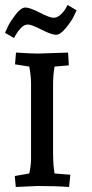

<svg xmlns="http://www.w3.org/2000/svg" viewBox="-37 -743 368 767"><path d="M175 -405V-133Q175 -83 181 -50L244 -45L239 4Q184 0 113 0L26 4L22 -40L80 -50Q87 -82 87 -110V-410Q87 -438 80 -477L23 -486L27 -533Q91 -529 114 -529L235 -533L238 -482L181 -477Q175 -444 175 -405ZM26 -604 19 -591 -17 -612Q-12 -623 -4 -640Q4 -657 25.5 -685Q47 -713 64.5 -713Q82 -713 122 -692.5Q162 -672 177 -672Q202 -672 226 -710L233 -723L269 -702Q264 -691 256 -674.5Q248 -658 226 -631Q204 -604 186.5 -604Q169 -604 129 -624.5Q89 -645 74.5 -645Q60 -645 47 -631.5Q34 -618 26 -604Z"/></svg>

Font: Andada SC
Style: Regular
Weight: 400
Designer: Carolina Giovagnoli
Foundry: Carolina Giovagnoli
Version: Version 1.003